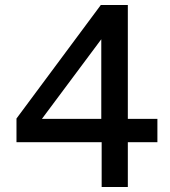

<svg xmlns="http://www.w3.org/2000/svg" viewBox="-20 -743 676 763"><path d="M384 0V-178H45.5V-272L380.5 -723H488V-270.5H605.5V-178H488V0ZM146.5 -270.5H382.5V-587Z"/></svg>

Font: Public Sans Thin Medium
Style: Regular
Weight: 500
Version: Version 2.001